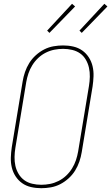

<svg xmlns="http://www.w3.org/2000/svg" viewBox="-20 -982 585 1010"><path d="M197 8Q169 8 143 2Q117 -4 96.5 -18.5Q76 -33 62 -54.5Q48 -76 42 -101.5Q36 -127 37 -154Q38 -181 42 -208L99 -553Q103 -578 111.5 -603Q120 -628 134 -650.5Q148 -673 168.5 -691.5Q189 -710 212.5 -722Q236 -734 261.5 -738.5Q287 -743 312 -743Q340 -743 366 -737Q392 -731 412.5 -716.5Q433 -702 447 -680.5Q461 -659 467 -633.5Q473 -608 472 -581Q471 -554 467 -527L410 -182Q406 -157 397.5 -132Q389 -107 375 -84.5Q361 -62 340.5 -43.5Q320 -25 296.5 -13Q273 -1 247.5 3.5Q222 8 197 8ZM197 -10Q220 -10 243 -14.5Q266 -19 288 -30Q310 -41 328 -58Q346 -75 359 -96Q372 -117 379.5 -139.5Q387 -162 391 -185L448 -530Q452 -554 452.5 -578.5Q453 -603 448 -625.5Q443 -648 431.5 -668Q420 -688 401.5 -701Q383 -714 359.5 -719.5Q336 -725 312 -725Q289 -725 266 -720.5Q243 -716 221 -705Q199 -694 181 -677Q163 -660 150 -639Q137 -618 129.5 -595.5Q122 -573 118 -550L61 -205Q57 -181 56.5 -156.5Q56 -132 61 -109.5Q66 -87 78 -67Q90 -47 108 -34Q126 -21 149.5 -15.5Q173 -10 197 -10ZM410 -809 398 -821 529 -962 545 -948ZM240 -809 228 -821 359 -962 375 -948Z"/></svg>

Font: Iosevka SS04 Thin
Style: Italic
Weight: 100
Italic angle: -9°
Monospace: yes
Designer: Belleve Invis
Foundry: Belleve Invis
Version: Version 19.0.0; ttfautohint (v1.8.4)